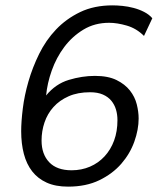

<svg xmlns="http://www.w3.org/2000/svg" viewBox="-20 -684 599 716"><path d="M152 -328Q187 -371 236.5 -386Q286 -401 334 -401Q383 -401 414.5 -385.5Q446 -370 464.5 -346.5Q483 -323 490 -295Q497 -267 497 -242Q497 -201 481 -156Q465 -111 432.5 -73.5Q400 -36 350.5 -12Q301 12 234 12Q187 12 154 -3Q121 -18 100 -45Q79 -72 69 -110Q59 -148 59 -195Q59 -230 65 -279Q71 -328 86 -380Q101 -432 126 -483Q151 -534 189 -574Q227 -614 279 -639Q331 -664 400 -664Q416 -664 436.5 -662Q457 -660 478 -654.5Q499 -649 517.5 -639.5Q536 -630 548 -616L517 -550Q489 -578 453 -588.5Q417 -599 387 -599Q333 -599 291 -573.5Q249 -548 219.5 -508.5Q190 -469 173 -421Q156 -373 152 -328ZM418 -236Q418 -257 412.5 -275.5Q407 -294 395 -308.5Q383 -323 363.5 -331.5Q344 -340 316 -340Q270 -340 236 -325Q202 -310 179.5 -285Q157 -260 146 -227.5Q135 -195 135 -160Q135 -109 163.5 -79Q192 -49 247 -49Q284 -49 315.5 -62.5Q347 -76 370 -101Q393 -126 405.5 -160Q418 -194 418 -236Z"/></svg>

Font: Quattrocento Sans
Style: Italic
Weight: 400
Designer: Pablo Impallari
Foundry: Pablo Impallari, Igino Marini, Brenda Gallo
Version: Version 2.000